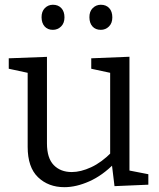

<svg xmlns="http://www.w3.org/2000/svg" viewBox="-20 -767 660 796"><path d="M247 9Q180.7 9 137.7 -32.2Q94.7 -73.3 94.7 -158.3V-477L104.7 -463L16.3 -482V-525.3L174.7 -531.3V-172.3Q174.7 -111.7 202.7 -82.7Q230.7 -53.7 277.7 -53.7Q314.7 -53.7 358 -73.7Q401.3 -93.7 443.3 -136.3L436.7 -118.3V-479L446.7 -463L358.3 -482V-525.3L516.7 -531.7V-48.7L504.7 -62.3L595 -44.7V-1.3L454.7 4.7L442.7 -94.3L454.3 -89.7Q404.7 -39.3 350.3 -15.2Q296 9 247 9ZM398 -643.3Q376 -643.3 363.5 -657.2Q351 -671 350.7 -695Q350.3 -719.3 364.3 -733.3Q378.3 -747.3 398 -747.3Q420 -747.3 432.8 -733.3Q445.7 -719.3 445.7 -695Q445.7 -671 431.7 -657.2Q417.7 -643.3 398 -643.3ZM199.3 -643.3Q177.7 -643.3 165.2 -657.2Q152.7 -671 152.3 -695Q152 -719.3 165.8 -733.3Q179.7 -747.3 199.3 -747.3Q221.3 -747.3 234.3 -733.3Q247.3 -719.3 247.3 -695Q247.3 -671 233.2 -657.2Q219 -643.3 199.3 -643.3Z"/></svg>

Font: Bitter Thin
Style: Regular
Weight: 100
Designer: Sol Matas, and Bitter project Authors
Foundry: Sol Matas
Version: Version 2.002